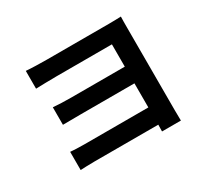

<svg xmlns="http://www.w3.org/2000/svg" viewBox="-151 -952 1302 1215"><g transform="rotate(-30 500.0 -344.5)"><path d="M144 -142V-9C165 -10 210 -12 246 -12H713L712 37H850C850 18 849 -17 849 -38C849 -135 849 -593 849 -642C849 -670 849 -707 850 -723C831 -722 793 -721 763 -721C661 -721 409 -721 308 -721C262 -721 190 -723 157 -726V-596C188 -597 262 -599 308 -599C409 -599 664 -599 713 -599V-436H322C276 -436 223 -438 190 -441V-313C218 -313 276 -314 323 -314H713V-138H247C202 -138 164 -140 144 -142Z"/></g></svg>

Font: Noto Sans TC
Style: Bold
Weight: 700
Designer: Ryoko NISHIZUKA 西塚涼子 (kana, bopomofo & ideographs); Paul D. Hunt (Latin, Greek & Cyrillic); Sandoll Communications 산돌커뮤니
Foundry: Adobe
Version: Version 2.004;hotconv 1.0.118;makeotfexe 2.5.65603